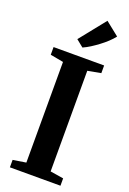

<svg xmlns="http://www.w3.org/2000/svg" viewBox="-184 -1055 748 1115"><g transform="rotate(20 190.0 -497.0)"><path d="M114.5 -58.5V-680.5L33.5 -695.5V-743H346V-695.5L264.5 -680.5V-58.5L346.5 -45.5V0H34V-46ZM191.5 -798 147.5 -833.5 275.5 -993.5 359.5 -926.5Q345 -908 325 -889.2Q305 -870.5 282.2 -853.5Q259.5 -836.5 236.8 -822Q214 -807.5 192.5 -798Z"/></g></svg>

Font: Merriweather 60pt
Style: Bold
Weight: 700
Version: Version 2.100